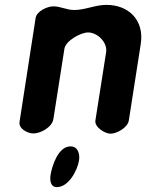

<svg xmlns="http://www.w3.org/2000/svg" viewBox="-20 -547 600 787"><path d="M187 171C184 193 187 220 213 220C262 220 298 150 304 110C308 83 299 53 269 53C218 53 193 134 187 171ZM198 -521C174 -521 130 -501 126 -473L60 -47C56 -19 93 0 117 0C146 0 194 -25 199 -60L244 -347C249 -380 311 -414 341 -414C379 -414 421 -374 415 -333L371 -53C367 -25 411 1 433 1C458 1 503 -23 508 -53L557 -367C572 -464 508 -527 416 -527C370 -527 329 -506 284 -506C253 -506 229 -521 198 -521Z"/></svg>

Font: Asimov Print
Style: Regular
Weight: 500
Designer: Google
Version: Version 2.000980: 2014